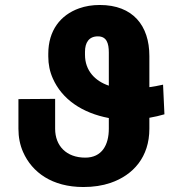

<svg xmlns="http://www.w3.org/2000/svg" viewBox="-20 -741 737 771"><path d="M322.4 -108C246.6 -108 201.4 -155.2 201.4 -224V-344L54 -343V-224C54 -190 60.2 -158.8 72.7 -130.5C108.8 -48.5 189.6 10 314.7 10C355 10 391.3 4.5 423.6 -6.5C515.3 -37.8 579.8 -110.7 579.8 -224V-268C600.7 -271.8 621.9 -276.4 640.3 -282L634.8 -401C617.2 -397 598.9 -393.7 579.8 -391V-516C579.8 -637.9 514.1 -721 380.7 -721C350.6 -721 322.9 -716.5 297.7 -707.5C223 -680.9 173.9 -619 173.9 -525V-514C173.9 -482.7 179.9 -453.3 192.1 -426C229.1 -342.2 309.9 -287.3 417 -267V-224C417 -159.1 389.3 -108 322.4 -108ZM373 -595C408.5 -595 417 -566.9 417 -530V-397C361.9 -415.6 321.3 -457.2 321.3 -521V-533C321.3 -569.5 336.7 -595 373 -595Z"/></svg>

Font: Asimov
Style: Wid
Weight: 500
Designer: Google
Version: Version 2.000980; 2014